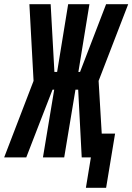

<svg xmlns="http://www.w3.org/2000/svg" viewBox="-63 -755 635 921"><path d="M349 146 373 0H329L312 -325H299L245 0H143L197 -325H189L128 -168L63 0H-43L98 -367L78 -735H180L198 -410H211L264 -735H366L313 -410H321L446 -735H552L410 -367L425 -114H489L446 146Z"/></svg>

Font: Iosevka SS18 Heavy
Style: Italic
Weight: 900
Italic angle: -9°
Monospace: yes
Designer: Belleve Invis
Foundry: Belleve Invis
Version: Version 25.1.1; ttfautohint (v1.8.4)